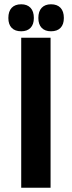

<svg xmlns="http://www.w3.org/2000/svg" viewBox="-20 -876 336 896"><path d="M19 -792Q19 -823 34.5 -839.5Q50 -856 79 -856Q107 -856 122.5 -839.5Q138 -823 138 -792Q138 -762 122.5 -746Q107 -730 79 -730Q50 -730 34.5 -746Q19 -762 19 -792ZM159 -792Q159 -823 174.5 -839.5Q190 -856 218 -856Q247 -856 262.5 -839.5Q278 -823 278 -792Q278 -762 262.5 -746Q247 -730 218 -730Q190 -730 174.5 -746Q159 -762 159 -792ZM79 -700H216V0H79Z"/></svg>

Font: PT Sans
Style: Bold
Weight: 700
Version: Version 2.003W OFL; ttfautohint (v1.6)